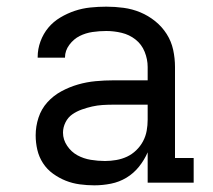

<svg xmlns="http://www.w3.org/2000/svg" viewBox="-20 -548 640 576"><path d="M263 8Q241 8 219 5Q197 2 177 -6Q157 -14 139 -27Q121 -40 109 -58.5Q97 -77 92 -98.5Q87 -120 87 -142Q87 -169 95.5 -195Q104 -221 122 -241Q140 -261 164 -274Q188 -287 214 -294.5Q240 -302 267 -304.5Q294 -307 320 -307H423V-347Q423 -370 414 -392.5Q405 -415 386.5 -429.5Q368 -444 345 -449.5Q322 -455 299 -455Q278 -455 257.5 -452Q237 -449 219 -440Q201 -431 188 -413.5Q175 -396 175 -376V-375H93V-377Q93 -401 101.5 -424Q110 -447 125 -465Q140 -483 161 -495.5Q182 -508 204.5 -515.5Q227 -523 251 -525.5Q275 -528 299 -528Q325 -528 351 -524.5Q377 -521 401 -511Q425 -501 445.5 -484.5Q466 -468 480 -446Q494 -424 499.5 -398.5Q505 -373 505 -347V-74H561V0H423V-91Q413 -68 397 -48Q381 -28 359.5 -15Q338 -2 313 3Q288 8 263 8ZM295 -65Q312 -65 329 -68Q346 -71 361 -78Q376 -85 388.5 -97Q401 -109 409 -124Q417 -139 420 -155.5Q423 -172 423 -189V-234H321Q304 -234 288 -233Q272 -232 256.5 -228.5Q241 -225 225.5 -219.5Q210 -214 197 -205Q184 -196 176.5 -181Q169 -166 169 -150Q169 -129 181.5 -110.5Q194 -92 212.5 -82Q231 -72 252.5 -68.5Q274 -65 295 -65Z"/></svg>

Font: Iosevka Etoile
Style: Regular
Weight: 400
Designer: Belleve Invis
Foundry: Belleve Invis
Version: Version 33.2.4